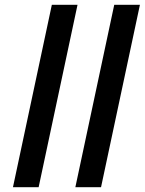

<svg xmlns="http://www.w3.org/2000/svg" viewBox="-20 -780 603 800"><path d="M34 0H141L303 -760H196ZM294 0H401L563 -760H456Z"/></svg>

Font: Noto Sans
Style: Bold Italic
Weight: 700
Italic angle: -12°
Designer: Monotype Design Team
Foundry: Monotype Imaging Inc.
Version: Version 2.013